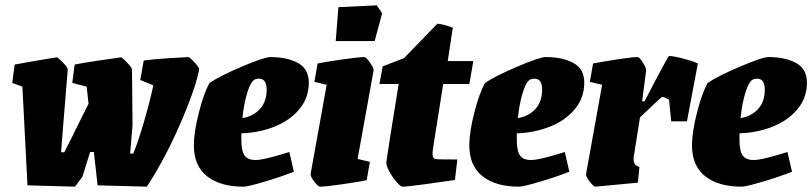

<svg xmlns="http://www.w3.org/2000/svg" viewBox="-20 -691 3046 720"><path d="M727 -430Q713 -361 664.5 -246.5Q616 -132 563 -43L531 9L346 4L332 -121H318L289 -28L261 9L83 4L64 -366L26 -380L35 -449Q78 -457 125 -465Q172 -473 193 -476Q197 -476 216 -456.5Q235 -437 234 -430L217 -221L209 -120H221Q242 -160 282 -242L312 -302L305 -366L251 -380L260 -449Q290 -455 350.5 -464Q411 -473 434 -476Q438 -476 456.5 -456.5Q475 -437 475 -430L477 -221L468 -115H480Q498 -160 519 -231Q540 -302 555 -371L506 -391L519 -464Q554 -469 609.5 -472.5Q665 -476 686 -477Q691 -477 709.5 -457Q728 -437 727 -430Z M885 -191V-168Q885 -125 897 -108Q909 -91 938 -91Q954 -91 977.5 -96.5Q1001 -102 1018 -107Q1035 -112 1042 -114L1065 -121L1082 -47Q1034 -28 971.5 -9.5Q909 9 893 9Q806 9 756.5 -30Q707 -69 707 -146Q707 -196 726 -270Q745 -344 766 -380Q802 -405 886.5 -441Q971 -477 994 -477Q1056 -477 1097 -455Q1138 -433 1138 -381Q1138 -324 1102.5 -281.5Q1067 -239 1009 -216Q951 -193 885 -191ZM889 -248Q930 -255 955 -282.5Q980 -310 980 -355Q980 -396 951 -396Q944 -396 938 -394Q922 -389 908.5 -347.5Q895 -306 889 -248Z M1145 -40 1205 -373 1159 -384 1171 -453Q1200 -459 1263 -468Q1326 -477 1346 -477Q1353 -477 1367.5 -456Q1382 -435 1381 -427L1321 -95L1367 -84L1355 -15Q1326 -9 1263 0Q1200 9 1180 9Q1173 9 1158 -10.5Q1143 -30 1145 -40ZM1249 -664 1393 -671 1413 -641 1385 -537H1239Z M1429 -85Q1437 -142 1475 -376H1403L1415 -442L1495 -473L1620 -602Q1637 -602 1678 -587L1659 -462H1755L1740 -376H1642L1624 -262Q1602 -128 1602 -117Q1602 -105 1605 -100Q1608 -95 1617 -94Q1623 -93 1695 -93L1686 -16Q1640 -9 1572.5 0Q1505 9 1490 9Q1482 9 1466.5 -9Q1451 -27 1439 -49.5Q1427 -72 1429 -85Z M1918 -191V-168Q1918 -125 1930 -108Q1942 -91 1971 -91Q1987 -91 2010.5 -96.5Q2034 -102 2051 -107Q2068 -112 2075 -114L2098 -121L2115 -47Q2067 -28 2004.5 -9.5Q1942 9 1926 9Q1839 9 1789.5 -30Q1740 -69 1740 -146Q1740 -196 1759 -270Q1778 -344 1799 -380Q1835 -405 1919.5 -441Q2004 -477 2027 -477Q2089 -477 2130 -455Q2171 -433 2171 -381Q2171 -324 2135.5 -281.5Q2100 -239 2042 -216Q1984 -193 1918 -191ZM1922 -248Q1963 -255 1988 -282.5Q2013 -310 2013 -355Q2013 -396 1984 -396Q1977 -396 1971 -394Q1955 -389 1941.5 -347.5Q1928 -306 1922 -248Z M2597 -453 2556 -236H2497L2489 -317Q2470 -328 2463 -328Q2461 -328 2380 -251L2357 -106Q2356 -101 2356 -94Q2356 -81 2361.5 -74.5Q2367 -68 2378 -65L2372 -6L2213 9Q2206 9 2191 -10.5Q2176 -30 2178 -40L2238 -373L2192 -384L2204 -453Q2235 -459 2293 -468Q2351 -477 2371 -477Q2378 -477 2391 -456Q2404 -435 2403 -427L2388 -311H2397L2434 -382Q2444 -401 2465.5 -441Q2487 -481 2489 -481Q2505 -481 2541.5 -471.5Q2578 -462 2597 -453Z M2753 -191V-168Q2753 -125 2765 -108Q2777 -91 2806 -91Q2822 -91 2845.5 -96.5Q2869 -102 2886 -107Q2903 -112 2910 -114L2933 -121L2950 -47Q2902 -28 2839.5 -9.5Q2777 9 2761 9Q2674 9 2624.5 -30Q2575 -69 2575 -146Q2575 -196 2594 -270Q2613 -344 2634 -380Q2670 -405 2754.5 -441Q2839 -477 2862 -477Q2924 -477 2965 -455Q3006 -433 3006 -381Q3006 -324 2970.5 -281.5Q2935 -239 2877 -216Q2819 -193 2753 -191ZM2757 -248Q2798 -255 2823 -282.5Q2848 -310 2848 -355Q2848 -396 2819 -396Q2812 -396 2806 -394Q2790 -389 2776.5 -347.5Q2763 -306 2757 -248Z"/></svg>

Font: Grenze Black
Style: Italic
Weight: 900
Italic angle: -10°
Designer: Renata Polastri
Foundry: Omnibus-Type
Version: Version 1.002; ttfautohint (v1.8)